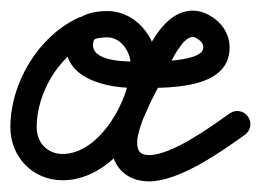

<svg xmlns="http://www.w3.org/2000/svg" viewBox="-35 -313 496 365"><path d="M113.9 -279.2C113.9 -279.2 113.9 -279.2 113.9 -279.2C37.2 -243.6 -15.3 -154.6 -15.3 -71.2C-15.3 -14.7 27.1 29.7 84.2 29.7C185.2 29.7 263.6 -98.8 263.6 -189.5C263.6 -241.6 223.1 -292 169 -292C139.9 -292 107.2 -284.1 96.4 -253.3C68.1 -172.4 155.2 -146.2 216.9 -146C216.9 -146 217 -146 217 -146C217 -146 217.1 -146 217.1 -146C273.3 -146.1 401.5 -138.6 401.5 -222.7C401.5 -250.5 384.6 -272.7 360.6 -285.3C351.6 -290 341.6 -292.8 331.4 -292.8C285.4 -292.8 256.1 -242.1 239.3 -205.6C217.9 -159.3 186.8 -110.7 177.4 -60.8C177.4 -60.8 177.4 -60.6 177.4 -60.5C177.3 -60.3 177.3 -60.2 177.3 -60.1C176.4 -54.2 175.8 -48.5 175.8 -42.4C175.8 1.2 203.3 31.8 248.3 31.8C305.9 31.8 385.4 -24.4 430.5 -56.7C441.8 -64.7 444.4 -80.3 436.3 -91.5C428.3 -102.8 412.7 -105.4 401.5 -97.3C366.9 -72.7 292.2 -18.2 248.3 -18.2C231.1 -18.2 225.8 -26.1 225.8 -42.4C225.8 -45.8 226.1 -48.9 226.7 -52.2C226.7 -52.2 226.7 -52 226.6 -51.9C226.6 -51.7 226.6 -51.6 226.6 -51.6C235 -96.7 265.2 -142.5 284.7 -184.7C291.2 -198.8 312.5 -242.8 331.4 -242.8C333.5 -242.8 335.5 -242 337.4 -241C344.6 -237.2 351.5 -231.5 351.5 -222.7C351.5 -191.9 236.3 -196 216.9 -196C216.9 -196 217 -196 217 -196C217 -196 217.1 -196 217.1 -196C194 -196.1 130.3 -198.8 143.6 -236.7C145.2 -241.3 165 -242 169 -242C195.2 -242 213.6 -214 213.6 -189.5C213.6 -127.2 156.1 -20.3 84.2 -20.3C54.7 -20.3 34.7 -42.1 34.7 -71.2C34.7 -135.2 75.8 -206.4 134.9 -233.8C147.4 -239.6 152.9 -254.5 147.1 -267C141.2 -279.5 126.4 -285 113.9 -279.2Z"/></svg>

Font: FRB American Cursive Guidelines Semibold
Style: Italic
Weight: 600
Italic angle: -25°
Version: Version 2.0;Modular Font Editor K font №1